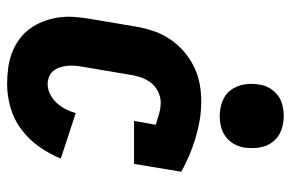

<svg xmlns="http://www.w3.org/2000/svg" viewBox="-159 -651 818 540"><g transform="rotate(90 250.0 -381.0)"><path d="M217 8Q194 8 171.5 5Q149 2 129 -5.5Q109 -13 91.5 -25.5Q74 -38 61.5 -55Q49 -72 41 -92Q33 -112 29.5 -134Q26 -156 27.5 -179Q29 -202 33 -225L55 -355Q59 -379 67 -403Q75 -427 89.5 -449Q104 -471 124 -488.5Q144 -506 167.5 -517.5Q191 -529 215.5 -533.5Q240 -538 265 -538Q293 -538 319 -533.5Q345 -529 369.5 -521.5Q394 -514 417.5 -504Q441 -494 463 -482L441 -349H320L331 -410Q316 -415 300 -419.5Q284 -424 268 -424Q253 -424 237.5 -416.5Q222 -409 212 -395.5Q202 -382 197 -366.5Q192 -351 190 -336L168 -206Q166 -195 165 -184Q164 -173 165 -162Q166 -151 169.5 -140.5Q173 -130 179.5 -122Q186 -114 196 -110Q206 -106 217 -106Q231 -106 245 -113Q259 -120 269.5 -131.5Q280 -143 287 -156.5Q294 -170 298 -185L426 -143Q413 -111 392.5 -82Q372 -53 344 -32Q316 -11 282.5 -1.5Q249 8 217 8ZM306 -590Q285 -590 265 -597.5Q245 -605 233 -621.5Q221 -638 217.5 -659Q214 -680 218 -702Q220 -717 228 -730.5Q236 -744 248.5 -753.5Q261 -763 276.5 -766.5Q292 -770 306 -770Q328 -770 347.5 -762.5Q367 -755 379.5 -738.5Q392 -722 395 -701Q398 -680 395 -658Q392 -643 384.5 -629.5Q377 -616 364 -606.5Q351 -597 336 -593.5Q321 -590 306 -590Z"/></g></svg>

Font: Iosevka Slab Heavy
Style: Italic
Weight: 900
Italic angle: -9°
Monospace: yes
Designer: Belleve Invis
Foundry: Belleve Invis
Version: Version 11.1.0; ttfautohint (v1.8.3)